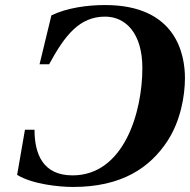

<svg xmlns="http://www.w3.org/2000/svg" viewBox="-20 -727 754 762"><path d="M48 -33C108 4 214 15 270 15C463 15 575 -61 645 -168C697 -248 714 -347 714 -417C714 -509 681 -707 397 -707C327 -707 246 -696 184 -666L137 -472H175C238 -588 296 -661 397 -661C478 -661 545 -596 545 -457C545 -280 471 -31 268 -31C150 -31 117 -116 117 -212H79Z"/></svg>

Font: Heuristica
Style: Bold Italic
Weight: 700
Italic angle: -13°
Version: Version 1.0.1